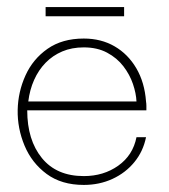

<svg xmlns="http://www.w3.org/2000/svg" viewBox="-20 -513 479 543"><path d="M217 10Q154 10 112 -21Q70 -52 49.5 -101Q29 -150 30 -202Q31 -253 52 -299.5Q73 -346 114.5 -375Q156 -404 217 -404Q266 -404 304 -382Q342 -360 365.5 -320Q389 -280 393 -226Q394 -220 394 -213.5Q394 -207 394 -201H57Q57 -117 98.5 -66Q140 -15 217 -15Q273 -15 314.5 -44.5Q356 -74 366 -125H393Q385 -85 360 -54.5Q335 -24 298 -7Q261 10 217 10ZM60 -226H366Q365 -249 356 -275.5Q347 -302 329 -325.5Q311 -349 283 -364Q255 -379 217 -379Q183 -379 156 -367.5Q129 -356 109 -335.5Q89 -315 76.5 -287Q64 -259 60 -226ZM109 -467V-493H331V-467Z"/></svg>

Font: Darker Grotesque Light
Style: Regular
Weight: 300
Designer: Gabriel Lam
Foundry: TypeRant
Version: Version 1.000;gftools[0.9.28]